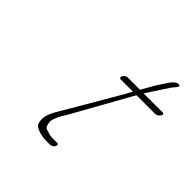

<svg xmlns="http://www.w3.org/2000/svg" viewBox="-168 -769 909 909"><g transform="rotate(45 286.0 -314.5)"><path d="M319.5 -13C323.5 -21 321.4 -28 315 -28H306.2H280.2C269.2 -28 253.2 -32 232.6 -39C220.6 -43 214.9 -74 219.8 -88C227.6 -110 227.6 -116 252.3 -154L403.1 -424C410.6 -439 416.9 -449 420.1 -453H545C553 -453 564.5 -460 569.4 -468C574.4 -476 572.8 -483 564.8 -483H436.7C437.9 -484 438.3 -485 438.7 -486L481.3 -551L509 -593C517.4 -606 544.2 -628 525.7 -631C512.7 -633 496.8 -621 479 -593L451.5 -551L415.5 -488C414.3 -485 413.9 -484 412.7 -483H327.9C321.5 -483 311.5 -476 307.6 -468C303.6 -460 305.7 -453 312.1 -453H396.1C394.9 -452 393.7 -451 393.3 -450L374.7 -415L222.3 -154C196.6 -114 183.3 -83 182.4 -63C181.6 -43 184.7 -29 191.8 -21C201.9 -9 239.4 2 267.4 2H293.4C304.8 2 314 -3 319.5 -13Z"/></g></svg>

Font: MewTooHand
Style: UltimateCondIta
Weight: 400
Designer: Mew Too, Robert Jablonski
Version: Version 0.77